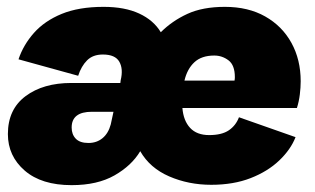

<svg xmlns="http://www.w3.org/2000/svg" viewBox="-20 -530 918 560"><path d="M189 10Q101 10 52 -32.5Q3 -75 3 -139Q3 -211 54.5 -249.5Q106 -288 188 -288H331L332 -296Q340 -329 328 -350Q316 -371 280 -371Q251 -371 234 -354Q217 -337 208 -309L34 -357Q48 -399 79 -434Q110 -469 160 -489.5Q210 -510 282 -510Q344 -510 386 -490.5Q428 -471 449 -436Q482 -469 526.5 -489.5Q571 -510 636 -510Q704 -510 753.5 -482Q803 -454 830 -405Q857 -356 857 -293Q857 -275 854.5 -254.5Q852 -234 846 -215H512Q515 -178 534.5 -157Q554 -136 590 -136Q627 -136 647.5 -150Q668 -164 677 -188L842 -130Q828 -94 794.5 -62Q761 -30 711 -10.5Q661 9 596 9Q530 9 473.5 -15.5Q417 -40 389 -89Q364 -47 314 -18.5Q264 10 189 10ZM605 -368Q568 -368 547 -348.5Q526 -329 518 -295H664Q665 -299 665 -305Q665 -340 646.5 -354Q628 -368 605 -368ZM238 -113Q262 -113 279 -127Q296 -141 303 -167L311 -204H248Q189 -204 189 -158Q189 -138 201 -125.5Q213 -113 238 -113Z"/></svg>

Font: Prodigy Sans ExtraBold
Style: Italic
Weight: 800
Italic angle: -13°
Designer: Wei Huang
Foundry: Wei Huang
Version: Version 1.003; ttfautohint (v1.8.3)